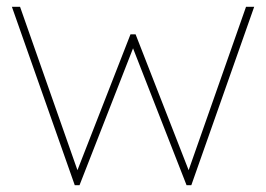

<svg xmlns="http://www.w3.org/2000/svg" viewBox="-20 -545 783 565"><path d="M200 0 15 -525H39L215 -24H200L364 -444H379L543 -24H528L704 -525H728L543 0H529L364 -422H379L214 0Z"/></svg>

Font: Lexend Deca Thin
Style: Regular
Weight: 250
Designer: Bonnie Shaver-Troup, Thomas Jockin
Foundry: Lexend
Version: Version 1.007